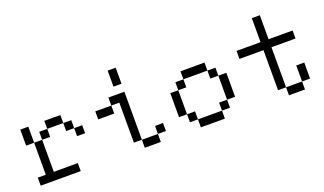

<svg xmlns="http://www.w3.org/2000/svg" viewBox="-65 -1017 2379 1408"><g transform="rotate(-20 1125.0 -312.5)"><path d="M62.5 0H375V-62.5H187.5V-312.5H125V-62.5H62.5ZM62.5 -312.5H125V-437.5H62.5ZM187.5 -312.5H250V-375H187.5ZM250 -375H375V-437.5H250ZM375 -312.5H437.5V-375H375ZM437.5 -250H500V-312.5H437.5Z M875 0H1000V-62.5H875ZM625 -312.5H750V-375H625ZM750 -375H812.5V-62.5H875V-437.5H750ZM812.5 -500H875V-625H812.5ZM1000 -62.5H1062.5V-125H1000Z M1187.5 -312.5V-125H1250V-312.5ZM1250 -62.5H1312.5V-125H1250ZM1250 -312.5H1312.5V-375H1250ZM1312.5 0H1500V-62.5H1312.5ZM1312.5 -375H1500V-437.5H1312.5ZM1500 -62.5H1562.5V-125H1500ZM1500 -312.5H1562.5V-375H1500ZM1562.5 -125H1625V-312.5H1562.5Z M1750 -375H1937.5V-62.5H2000V-375H2187.5V-437.5H2000V-625H1937.5V-437.5H1750ZM2000 0H2125V-62.5H2000ZM2125 -62.5H2187.5V-187.5H2125Z"/></g></svg>

Font: ChillMoonMono
Style: Regular
Weight: 400
Designer: Warren2060
Foundry: ChillType
Version: Version 1.000;Glyphs 3.1.1 (3135)